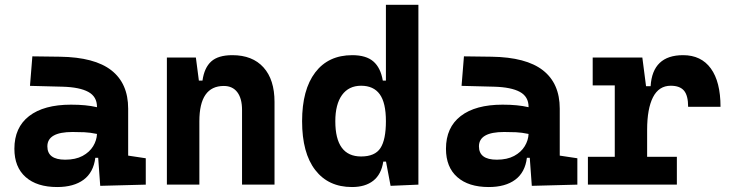

<svg xmlns="http://www.w3.org/2000/svg" viewBox="-20 -752 2970 782"><path d="M388.2 4.9 379.9 -109.4H368.2Q360.8 -49.8 320.6 -20Q280.3 9.8 212.9 9.8Q130.4 9.8 84.5 -30.8Q38.6 -71.3 38.6 -146Q38.6 -232.9 98.6 -279.3Q158.7 -325.7 269 -325.7Q301.3 -325.7 326.4 -323.2Q351.6 -320.8 375 -315.4V-316.9Q375 -358.4 339.6 -377.7Q304.2 -397 234.4 -398.9L102.1 -402.3L111.8 -522.5L224.6 -521Q365.2 -519 433.6 -465.6Q502 -412.1 502 -309.6V-118.2L573.7 -107.4V0ZM375 -206.5Q346.7 -212.4 323.7 -213.4Q300.8 -214.4 275.4 -214.4Q172.9 -214.4 172.9 -155.8Q172.9 -101.6 245.6 -101.6Q287.6 -101.6 316.2 -116.9Q344.7 -132.3 359.4 -156.5Q374 -180.7 375 -206.5Z M965.8 0V-304.2Q965.8 -351.1 946.5 -376.5Q927.2 -401.9 891.6 -401.9Q792 -401.9 792 -258.3V0H659.7V-517.6H777.8L790 -423.8H804.7Q812 -476.1 840.3 -501.7Q868.7 -527.3 926.3 -527.3Q1008.3 -527.3 1053.2 -477.5Q1098.1 -427.7 1098.1 -336.9V0Z M1413.6 9.8Q1317.4 9.8 1263.9 -59.6Q1210.4 -128.9 1210.4 -258.3Q1210.4 -386.7 1263.9 -457Q1317.4 -527.3 1414.6 -527.3Q1471.2 -527.3 1500.7 -501.7Q1530.3 -476.1 1539.1 -423.8H1551.8V-732.4H1684.1V0L1570.8 4.9L1552.2 -93.8H1541Q1533.2 -42 1500.5 -16.1Q1467.8 9.8 1413.6 9.8ZM1551.8 -258.3Q1551.8 -333.5 1526.6 -368.2Q1501.5 -402.8 1450.7 -402.8Q1400.4 -402.8 1373 -365Q1345.7 -327.1 1345.7 -258.3Q1345.7 -114.7 1450.7 -114.7Q1507.3 -114.7 1529.5 -148.9Q1551.8 -183.1 1551.8 -258.3Z M2146 4.9 2137.7 -109.4H2126Q2118.7 -49.8 2078.4 -20Q2038.1 9.8 1970.7 9.8Q1888.2 9.8 1842.3 -30.8Q1796.4 -71.3 1796.4 -146Q1796.4 -232.9 1856.4 -279.3Q1916.5 -325.7 2026.9 -325.7Q2059.1 -325.7 2084.2 -323.2Q2109.4 -320.8 2132.8 -315.4V-316.9Q2132.8 -358.4 2097.4 -377.7Q2062 -397 1992.2 -398.9L1859.9 -402.3L1869.6 -522.5L1982.4 -521Q2123 -519 2191.4 -465.6Q2259.8 -412.1 2259.8 -309.6V-118.2L2331.5 -107.4V0ZM2132.8 -206.5Q2104.5 -212.4 2081.5 -213.4Q2058.6 -214.4 2033.2 -214.4Q1930.7 -214.4 1930.7 -155.8Q1930.7 -101.6 2003.4 -101.6Q2045.4 -101.6 2074 -116.9Q2102.5 -132.3 2117.2 -156.5Q2131.8 -180.7 2132.8 -206.5Z M2615.7 -222.7V-113.3H2736.8V0H2374.5V-113.3H2483.9V-404.3H2394V-517.6H2596.2L2611.3 -400.9H2629.9Q2637.7 -527.3 2762.2 -527.3Q2835.9 -527.3 2875.2 -473.1Q2914.6 -418.9 2914.6 -316.9H2782.7Q2782.7 -362.8 2765.9 -382.8Q2749 -402.8 2711.9 -402.8Q2663.6 -402.8 2639.6 -356Q2615.7 -309.1 2615.7 -222.7Z"/></svg>

Font: CaskaydiaMono NF
Style: Bold
Weight: 700
Designer: Aaron Bell
Foundry: Saja Typeworks
Version: Version 2111.001; ttfautohint (v1.8.4);Nerd Fonts 3.1.1